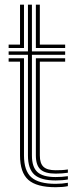

<svg xmlns="http://www.w3.org/2000/svg" viewBox="-20 -790 326 818"><path d="M217 -21.2Q154 -21.2 126.5 -45.9Q99.1 -70.6 99.1 -127.7V-556.4H16.8V-570.9H99.1V-770H116V-570.9H257.6V-556.4H116V-127.7Q116 -78.4 139.4 -57Q162.8 -35.7 217 -35.7Q229.7 -35.7 242.7 -36.6Q255.6 -37.6 269.2 -39.4V-25.4Q258 -23.3 245 -22.3Q232 -21.2 217 -21.2ZM217 7.6Q135.8 7.6 100.6 -23.8Q65.3 -55.3 65.3 -127.7V-527.2H16.8V-541.7H82.2V-127.7Q82.2 -62.8 113.4 -34.8Q144.7 -6.8 217 -6.8Q231.1 -6.8 244.1 -8Q257.2 -9.2 269.2 -11.3V3Q248.8 7.6 217 7.6ZM217 -50.3Q171.9 -50.3 152.3 -68.2Q132.8 -86.2 132.8 -127.7V-541.7H257.6V-527.2H149.7V-127.7Q149.7 -93.8 165.4 -79.3Q181.1 -64.7 217 -64.7Q229.3 -64.7 242.6 -65.3Q255.8 -66 269.2 -68.1V-54.1Q257.2 -52.3 244.1 -51.3Q231 -50.3 217 -50.3ZM16.8 -585.5V-600H65.3V-770H82.2V-585.5ZM132.8 -585.5V-770H149.7V-600H257.6V-585.5Z"/></svg>

Font: Big Shoulders Inline Text SC Thin
Style: Regular
Weight: 100
Designer: Patric King
Foundry: XO Type Co
Version: Version 2.002